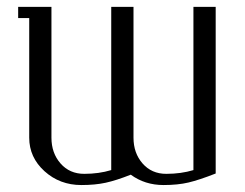

<svg xmlns="http://www.w3.org/2000/svg" viewBox="-20 -532 704 552"><path d="M32.2 -480V-512.2H127.9V-136.2Q127.9 -91.8 154.1 -62Q180.2 -32.2 222.2 -32.2Q264.2 -32.2 299.8 -43V-512.2H363.8V-136.2Q363.8 -91.8 389.9 -62Q416 -32.2 458 -32.2Q500.5 -32.2 536.1 -43V-512.2H600.1V-33.2Q552.7 -14.6 522 -7.3Q491.2 0 450.2 0Q396.5 0 356 -29.8Q314 -13.2 283.7 -6.6Q253.4 0 213.9 0Q151.9 0 107.9 -39.8Q64 -79.6 64 -136.2V-480Z"/></svg>

Font: Gawaa
Style: Regular
Weight: 400
Designer: T. Christopher White
Version: Version 1.0